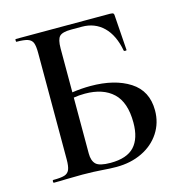

<svg xmlns="http://www.w3.org/2000/svg" viewBox="-96 -714 775 807"><g transform="rotate(-15 291.5 -310.5)"><path d="M531 -184Q531 -130 503 -87Q475 -44 425.5 -20Q376 4 313 4Q287 4 249 1Q235 0 213.5 -1Q192 -2 166 -2L95 -1Q76 0 42 0Q39 0 39 -6Q39 -12 42 -12Q76 -12 91.5 -17Q107 -22 113 -36.5Q119 -51 119 -81V-544Q119 -574 113.5 -588Q108 -602 92 -607.5Q76 -613 43 -613Q41 -613 41 -619Q41 -625 43 -625H453Q465 -625 468 -621.5Q471 -618 471 -604L481 -460Q481 -458 475.5 -458Q470 -458 469 -460Q456 -530 418.5 -566.5Q381 -603 325 -603H278Q240 -603 227.5 -590Q215 -577 215 -538V-347Q255 -353 295 -353Q400 -353 465.5 -311Q531 -269 531 -184ZM430 -158Q430 -246 386.5 -287Q343 -328 264 -328Q238 -328 215 -324V-81Q215 -49 230.5 -34Q246 -19 294 -19Q365 -19 397.5 -54Q430 -89 430 -158Z"/></g></svg>

Font: Cormorant SC SemiBold
Style: Regular
Weight: 600
Designer: Christian Thalmann (Catharsis Fonts)
Version: Version 3.000